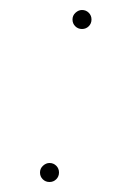

<svg xmlns="http://www.w3.org/2000/svg" viewBox="-20 -361 279 384"><path d="M60 -16Q60 -24 66 -29.5Q72 -35 79 -35Q87 -35 92.5 -29.5Q98 -24 98 -16Q98 -8 92.5 -2.5Q87 3 79 3Q71 3 65.5 -2.5Q60 -8 60 -16ZM125 -322Q125 -330 131 -335.5Q137 -341 144 -341Q152 -341 157.5 -335.5Q163 -330 163 -322Q163 -314 157.5 -308.5Q152 -303 144 -303Q136 -303 130.5 -308.5Q125 -314 125 -322Z"/></svg>

Font: Ysabeau Hairline
Style: Italic
Weight: 100
Italic angle: -12°
Designer: Christian Thalmann (Catharsis Fonts)
Version: Version 0.003